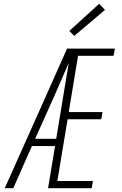

<svg xmlns="http://www.w3.org/2000/svg" viewBox="-20 -991 640 1011"><path d="M5 0 224 -490 333 -735H585L578 -697H391L342 -401H520L513 -363H336L282 -38H469L463 0H233L270 -222H148L50 0ZM165 -260H276L342 -660Q324 -617 305 -574.5Q286 -532 268 -490ZM371 -802 345 -828 502 -971 533 -939Z"/></svg>

Font: Iosevka SS04 XLt Ex
Style: Italic
Weight: 200
Width: 7
Italic angle: -9°
Monospace: yes
Designer: Belleve Invis
Foundry: Belleve Invis
Version: Version 19.0.0; ttfautohint (v1.8.4)